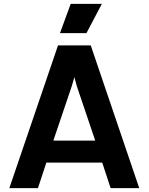

<svg xmlns="http://www.w3.org/2000/svg" viewBox="-20 -966 763 986"><path d="M28 0 278 -733H446L695 0H548L505 -131H218L175 0ZM254 -244H469L374 -525L362 -570L349 -525ZM343 -946H503L424 -796H288Z"/></svg>

Font: Kreadon
Style: Bold
Weight: 700
Designer: Reiya WATANABE
Foundry: StudioGnu
Version: Version 1.003; ttfautohint (v1.8.4.7-5d5b);gftools[0.9.32]